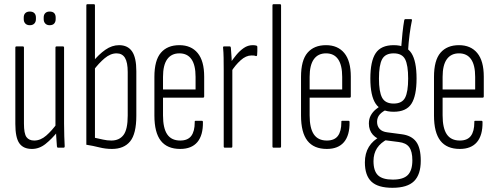

<svg xmlns="http://www.w3.org/2000/svg" viewBox="-20 -703 2363 914"><path d="M132 6Q91 6 72 -21Q53 -48 53 -113V-476Q53 -482 58 -482H89Q94 -482 94 -476V-115Q94 -67 106 -50.5Q118 -34 143 -34Q173 -34 200 -57.5Q227 -81 253 -117L256 -78Q227 -42 197 -18Q167 6 132 6ZM256 0Q252 0 251 -6Q249 -29 247.5 -55.5Q246 -82 246 -97L244 -101V-476Q244 -482 249 -482H280Q285 -482 285 -476V-115Q285 -81 286 -54Q287 -27 288 -7Q288 0 283 0ZM122 -583Q108 -583 100.5 -591Q93 -599 93 -612V-620Q93 -633 100.5 -640.5Q108 -648 122 -648Q136 -648 143.5 -640.5Q151 -633 151 -620V-612Q151 -599 143.5 -591Q136 -583 122 -583ZM216 -583Q203 -583 195.5 -591Q188 -599 188 -612V-620Q188 -633 195.5 -640.5Q203 -648 216 -648Q231 -648 238 -640.5Q245 -633 245 -620V-612Q245 -599 238 -591Q231 -583 216 -583Z M513 6Q482 6 452.5 -1.5Q423 -9 391 -14V-677Q391 -683 396 -683H427Q432 -683 432 -677V-47Q451 -43 470.5 -38.5Q490 -34 510 -34Q548 -34 568 -60.5Q588 -87 588 -153V-360Q588 -406 575 -427.5Q562 -449 535 -449Q506 -449 478 -425.5Q450 -402 424 -367L421 -408Q450 -444 481.5 -466Q513 -488 547 -488Q588 -488 608.5 -458.5Q629 -429 629 -364V-152Q629 -66 599.5 -30Q570 6 513 6Z M838 6Q776 6 745.5 -33Q715 -72 715 -153V-337Q715 -416 746 -452Q777 -488 834 -488Q890 -488 921 -450.5Q952 -413 952 -338V-244Q952 -238 946 -238H756V-154Q756 -93 776 -63.5Q796 -34 838 -34Q874 -34 890.5 -56Q907 -78 907 -121Q906 -128 911 -128H941Q946 -128 946 -122Q947 -59 919.5 -26.5Q892 6 838 6ZM756 -277H911V-337Q911 -393 891.5 -421Q872 -449 834 -449Q796 -449 776 -421Q756 -393 756 -337Z M1050 0Q1045 0 1045 -6V-367Q1045 -401 1044.5 -428Q1044 -455 1042 -475Q1041 -482 1046 -482H1074Q1078 -482 1079 -476Q1081 -454 1082.5 -427Q1084 -400 1084 -386L1086 -381V-6Q1086 0 1081 0ZM1080 -361 1077 -404Q1089 -422 1105 -441.5Q1121 -461 1140.5 -474.5Q1160 -488 1183 -488Q1194 -488 1200 -486Q1203 -485 1204 -483.5Q1205 -482 1205 -478Q1205 -468 1205 -459.5Q1205 -451 1204 -441Q1203 -435 1198 -436Q1194 -438 1189 -438.5Q1184 -439 1177 -439Q1151 -439 1125.5 -416Q1100 -393 1080 -361Z M1282 0Q1277 0 1277 -6V-677Q1277 -683 1282 -683H1313Q1318 -683 1318 -677V-6Q1318 0 1313 0Z M1536 6Q1474 6 1443.5 -33Q1413 -72 1413 -153V-337Q1413 -416 1444 -452Q1475 -488 1532 -488Q1588 -488 1619 -450.5Q1650 -413 1650 -338V-244Q1650 -238 1644 -238H1454V-154Q1454 -93 1474 -63.5Q1494 -34 1536 -34Q1572 -34 1588.5 -56Q1605 -78 1605 -121Q1604 -128 1609 -128H1639Q1644 -128 1644 -122Q1645 -59 1617.5 -26.5Q1590 6 1536 6ZM1454 -277H1609V-337Q1609 -393 1589.5 -421Q1570 -449 1532 -449Q1494 -449 1474 -421Q1454 -393 1454 -337Z M1848 191Q1779 191 1748 161.5Q1717 132 1717 70Q1717 27 1736 -4Q1755 -35 1792 -54L1826 -41Q1792 -24 1775 2Q1758 28 1758 64Q1758 111 1779.5 131.5Q1801 152 1850 152Q1900 152 1921.5 130Q1943 108 1943 60Q1943 18 1928 -2.5Q1913 -23 1878 -27L1808 -36Q1774 -40 1755 -61.5Q1736 -83 1736 -115Q1736 -137 1745 -153.5Q1754 -170 1768.5 -182Q1783 -194 1798 -203L1826 -184Q1801 -173 1788 -158.5Q1775 -144 1775 -123Q1775 -103 1787 -89.5Q1799 -76 1824 -73L1892 -64Q1939 -58 1961 -28.5Q1983 1 1983 62Q1983 128 1951 159.5Q1919 191 1848 191ZM1854 -171Q1794 -171 1768.5 -209Q1743 -247 1743 -329Q1743 -412 1768.5 -450Q1794 -488 1854 -488Q1914 -488 1938.5 -450Q1963 -412 1963 -329Q1963 -247 1938.5 -209Q1914 -171 1854 -171ZM1854 -210Q1894 -210 1908.5 -238Q1923 -266 1923 -329Q1923 -393 1908.5 -421Q1894 -449 1854 -449Q1814 -449 1799 -421Q1784 -393 1784 -329Q1784 -266 1799 -238Q1814 -210 1854 -210ZM1922 -455 1889 -468Q1892 -509 1896 -546Q1900 -583 1904 -605Q1905 -612 1910 -612H1936Q1942 -612 1941 -606Q1935 -578 1930 -540.5Q1925 -503 1922 -455Z M2169 6Q2107 6 2076.5 -33Q2046 -72 2046 -153V-337Q2046 -416 2077 -452Q2108 -488 2165 -488Q2221 -488 2252 -450.5Q2283 -413 2283 -338V-244Q2283 -238 2277 -238H2087V-154Q2087 -93 2107 -63.5Q2127 -34 2169 -34Q2205 -34 2221.5 -56Q2238 -78 2238 -121Q2237 -128 2242 -128H2272Q2277 -128 2277 -122Q2278 -59 2250.5 -26.5Q2223 6 2169 6ZM2087 -277H2242V-337Q2242 -393 2222.5 -421Q2203 -449 2165 -449Q2127 -449 2107 -421Q2087 -393 2087 -337Z"/></svg>

Font: Sofia Sans Extra Condensed Light
Style: Regular
Weight: 300
Designer: Botio Nikoltchev, Ani Petrova
Foundry: lettersoup
Version: Version 4.101